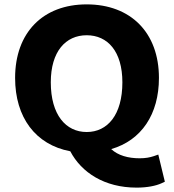

<svg xmlns="http://www.w3.org/2000/svg" viewBox="-20 -686 794 877"><path d="M376 -525C472 -525 539 -451 539 -310C539 -161 471 -83 376 -83C281 -83 212 -161 212 -310C212 -451 280 -525 376 -525ZM683 27C665 33 645 37 618 37C565 37 519 24 488 -5C626 -45 706 -164 706 -330C706 -537 577 -666 376 -666C176 -666 49 -537 49 -330C49 -150 142 -25 301 5C352 102 457 171 604 171C652 171 692 163 718 151L733 144L703 20Z"/></svg>

Font: Falling Sky
Style: ExBd
Weight: 400
Designer: Paul D. Hunt
Foundry: Adobe Systems Incorporated
Version: Version 1.02